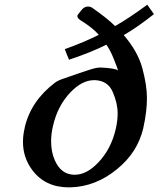

<svg xmlns="http://www.w3.org/2000/svg" viewBox="-20 -767 674 816"><path d="M384.8 -426.3H379.4Q329.1 -426.3 279.8 -375Q225.1 -317.9 205.6 -233.4L205.1 -231.4Q197.3 -198.2 197.3 -168.5Q197.3 -166.5 197.3 -165Q197.3 -121.6 212.9 -85.9Q238.8 -26.9 292.5 -24.4H298.3Q348.1 -24.4 397 -75.7Q451.7 -132.3 471.7 -217.8Q480 -253.4 480 -285.2Q480 -328.1 459.2 -376Q438.5 -423.8 384.8 -426.3ZM273.4 -513.2Q267.6 -527.3 264.4 -534.7Q261.2 -542 255.4 -558.1Q339.8 -588.4 399.9 -619.1Q373 -649.9 320.3 -682.1Q307.1 -690.9 309.1 -700.7Q310.1 -704.6 313.5 -708Q318.4 -713.9 326.7 -724.6Q338.4 -739.3 354.5 -739.3Q361.8 -739.3 369.6 -735.4Q434.1 -690.9 469.2 -656.2Q530.8 -691.4 606 -747.1Q617.2 -731.4 621.3 -725.1Q625.5 -718.8 634.3 -707Q563.5 -650.9 505.9 -617.7Q565.9 -548.3 585.2 -476.3Q604.5 -404.3 604.5 -350.6Q604.5 -292 589.4 -225.1L588.9 -222.2Q564.9 -119.1 477.1 -47.9Q386.7 26.4 278.8 29.3H272.5Q171.4 29.3 116.2 -45.4Q77.6 -98.1 77.6 -164.1Q77.6 -192.4 85 -223.6V-225.1Q111.3 -337.9 212.9 -415Q226.6 -425.3 247.8 -432.1Q269 -439 308.1 -453.1Q331.5 -460.9 359.4 -470.2Q388.7 -480 406.2 -480H408.2Q467.3 -477.5 481.9 -467.8Q478 -480.5 463.4 -517.1Q448.7 -553.7 432.1 -577.1Q368.7 -544.9 273.4 -513.2Z"/></svg>

Font: Caudex
Style: Bold
Weight: 700
Italic angle: -13°
Version: Version 1.04